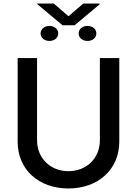

<svg xmlns="http://www.w3.org/2000/svg" viewBox="-20 -1057 776 1088"><path d="M546 -728V-262C546 -161 471 -87 368 -87C265 -87 190 -161 190 -262V-728H80V-254C80 -97 198 11 368 11C536 11 656 -97 656 -254V-728ZM192 -1033 334 -914H403L544 -1032V-1037H452L368 -965L285 -1037H192ZM210 -868C210 -843 231 -825 260 -825C289 -825 310 -843 310 -868C310 -891 289 -910 260 -910C231 -910 210 -891 210 -868ZM426 -868C425 -844 446 -825 476 -825C505 -825 526 -843 526 -868C526 -892 504 -910 476 -910C446 -910 425 -891 426 -868Z"/></svg>

Font: Wafeq Medium
Style: Regular
Weight: 500
Designer: Rasmus Andersson & Azza Alameddine
Foundry: Google & TypeTogether
Version: Version 3.000;January 28, 2025;FontCreator 15.0.0.3014 64-bi